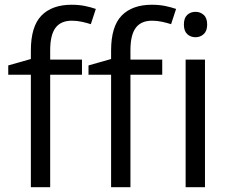

<svg xmlns="http://www.w3.org/2000/svg" viewBox="-20 -785 965 805"><path d="M323.7 -471.7H190.4V0H109.4V-471.7H14.6V-510.7L109.4 -537.6V-573.2Q109.4 -674.3 153.8 -719.7Q198.2 -765.1 280.3 -765.1Q311 -765.1 336.7 -759.8Q362.3 -754.4 381.8 -747.6L360.8 -683.6Q344.2 -689 323.5 -693.6Q302.7 -698.2 281.2 -698.2Q234.9 -698.2 212.6 -668.2Q190.4 -638.2 190.4 -574.2V-535.2H323.7ZM660.2 -471.7H526.9V0H445.8V-471.7H351.1V-510.7L445.8 -537.6V-573.2Q445.8 -674.3 490.2 -719.7Q534.7 -765.1 616.7 -765.1Q647.5 -765.1 673.1 -759.8Q698.7 -754.4 718.3 -747.6L697.3 -683.6Q680.7 -689 659.9 -693.6Q639.2 -698.2 617.7 -698.2Q571.3 -698.2 549.1 -668.2Q526.9 -638.2 526.9 -574.2V-535.2H660.2ZM799.8 -735.4Q819.8 -735.4 834.2 -722.4Q848.6 -709.5 848.6 -682.1Q848.6 -655.3 834.2 -642.1Q819.8 -628.9 799.8 -628.9Q778.8 -628.9 764.9 -642.1Q751 -655.3 751 -682.1Q751 -709.5 764.9 -722.4Q778.8 -735.4 799.8 -735.4ZM839.4 -535.2V0H758.3V-535.2Z"/></svg>

Font: Open Sans
Style: Regular
Weight: 400
Designer: Monotype Design Team
Foundry: Monotype Imaging Inc.
Version: Version 3.000; ttfautohint (v1.8.4)